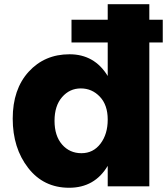

<svg xmlns="http://www.w3.org/2000/svg" viewBox="-20 -844 791 906"><path d="M488.3 -485.4V-643.6H317.4V-751H488.3V-824.2H684.6V-751H748V-643.6H684.6V35.2H488.3V-61.5Q426.8 42 306.2 42Q185.5 42 112.8 -51.8Q40 -145.5 40 -284.2Q40 -422.9 115.2 -505.4Q190.4 -587.9 308.1 -587.9Q425.8 -587.9 488.3 -485.4ZM272.9 -385.7Q237.3 -344.7 237.3 -273.9Q237.3 -203.1 272.9 -162.1Q308.6 -121.1 364.3 -121.1Q419.9 -121.1 454.1 -166Q488.3 -210.9 488.3 -279.8Q488.3 -348.6 451.2 -387.7Q414.1 -426.8 361.3 -426.8Q308.6 -426.8 272.9 -385.7Z"/></svg>

Font: GenEi M Gothic v2 Black
Style: Regular
Weight: 900
Version: Version 2.0